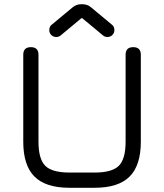

<svg xmlns="http://www.w3.org/2000/svg" viewBox="-20 -888 776 908"><path d="M213 -746Q213 -764 228 -774L323 -853Q341 -868 364 -868H370Q393 -868 411 -853L506 -774Q521 -764 521 -746Q521 -732 511.5 -722.5Q502 -713 488 -713Q474 -713 464 -723L369 -802H365L270 -723Q260 -713 246 -713Q232 -713 222.5 -722.5Q213 -732 213 -746ZM308 0Q196 0 143 -53Q90 -106 90 -218V-629Q90 -665 126 -665Q162 -665 162 -629V-218Q162 -136 194 -104Q226 -72 308 -72H428Q510 -72 542 -104Q574 -136 574 -218V-629Q574 -665 610 -665Q646 -665 646 -629V-218Q646 -106 593 -53Q540 0 428 0Z"/></svg>

Font: Jura SemiBold
Style: Regular
Weight: 600
Designer: Daniel Johnson, Alexei Vanyashin
Foundry: Daniel Johnson
Version: Version 5.103